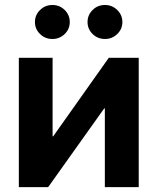

<svg xmlns="http://www.w3.org/2000/svg" viewBox="-20 -766 644 786"><path d="M547.9 0H409.2V-322.3H406.7L177.2 0H57.1V-529.3H195.3V-208H197.8L425.3 -529.3H547.9ZM409.7 -606.4Q379.9 -606.4 359.1 -626.7Q338.4 -647 338.4 -675.8Q338.4 -704.6 359.1 -725.1Q379.9 -745.6 409.7 -745.6Q439 -745.6 460 -725.1Q481 -704.6 481 -675.8Q481 -647 460 -626.7Q439 -606.4 409.7 -606.4ZM194.3 -606.4Q165 -606.4 144 -626.7Q123 -647 123 -675.8Q123 -704.6 144 -725.1Q165 -745.6 194.3 -745.6Q224.1 -745.6 244.9 -725.1Q265.6 -704.6 265.6 -675.8Q265.6 -647 244.9 -626.7Q224.1 -606.4 194.3 -606.4Z"/></svg>

Font: Inter Cardless Tabular Bold
Style: Bold
Weight: 700
Designer: Rasmus Andersson
Foundry: rsms
Version: Version 4.000;git-4fc901f